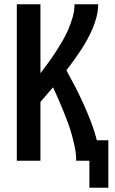

<svg xmlns="http://www.w3.org/2000/svg" viewBox="-20 -755 540 902"><path d="M400 127V0H338Q338 -30 332 -60Q326 -90 318 -119.5Q310 -149 299.5 -177.5Q289 -206 277.5 -234Q266 -262 254 -290Q242 -318 229 -345Q214 -328 199.5 -310.5Q185 -293 170 -276V0H59V-735H170V-411Q189 -436 207 -460.5Q225 -485 241.5 -510.5Q258 -536 273.5 -562.5Q289 -589 301 -617Q313 -645 321.5 -674.5Q330 -704 330 -735H441Q441 -706 434 -677.5Q427 -649 415.5 -622Q404 -595 390 -569.5Q376 -544 360 -519.5Q344 -495 327 -471.5Q310 -448 292 -425Q314 -385 334.5 -345Q355 -305 373.5 -264Q392 -223 408 -181Q424 -139 435 -96H489V127Z"/></svg>

Font: Iosevka SS08 Regular
Style: Bold
Weight: 700
Monospace: yes
Designer: Belleve Invis
Foundry: Belleve Invis
Version: Version 16.3.4; ttfautohint (v1.8.4)